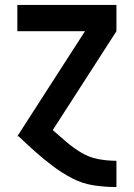

<svg xmlns="http://www.w3.org/2000/svg" viewBox="-20 -550 540 775"><path d="M449 205Q403 205 357.5 198Q312 191 271 169.5Q230 148 193.5 120.5Q157 93 122.5 62.5Q88 32 55 0H50L323 -424H50V-530H450V-424L193 -25Q220 -1 247.5 22.5Q275 46 307 65.5Q339 85 375.5 92Q412 99 449 99H450V205Z"/></svg>

Font: Iosevka SS01
Style: Bold
Weight: 700
Monospace: yes
Designer: Belleve Invis
Foundry: Belleve Invis
Version: 2.3.3; ttfautohint (v1.8.3)